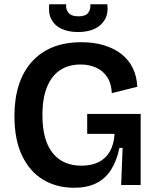

<svg xmlns="http://www.w3.org/2000/svg" viewBox="-20 -872 735 905"><path d="M329 13Q247 13 183.5 -25Q120 -63 84 -138.5Q48 -214 48 -325Q48 -405 68 -469Q88 -533 128.5 -579Q169 -625 227.5 -649Q286 -673 364 -673Q423 -673 470.5 -658.5Q518 -644 552.5 -617Q587 -590 606 -551Q625 -512 627 -463L507 -433Q505 -479 485 -509Q465 -539 432.5 -553.5Q400 -568 360 -568Q305 -568 265 -542.5Q225 -517 202.5 -464Q180 -411 180 -329Q180 -267 193 -222Q206 -177 230.5 -148Q255 -119 288.5 -105Q322 -91 363 -91Q410 -91 444 -107.5Q478 -124 497.5 -157.5Q517 -191 520 -241H391V-335H643V-221V0H551L558 -175H543Q530 -113 503 -71Q476 -29 433 -8Q390 13 329 13ZM212 -852H292Q289 -829 302.5 -812Q316 -795 350 -795Q384 -795 396 -812Q408 -829 406 -852H486Q491 -809 474.5 -780Q458 -751 425.5 -736Q393 -721 348 -721Q303 -721 270.5 -736Q238 -751 222.5 -780Q207 -809 212 -852Z"/></svg>

Font: Bricolage Grotesque 36pt SemiBold
Style: Regular
Weight: 600
Designer: Mathieu Triay
Foundry: Atelier Triay
Version: Version 1.001;gftools[0.9.33.dev8+g029e19f]